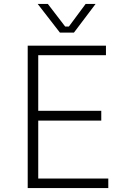

<svg xmlns="http://www.w3.org/2000/svg" viewBox="-20 -964 645 984"><path d="M122 -730H523V-681H176V-396H499V-346H176V-49H535V0H122ZM173 -944H225L314 -828H333L419 -944H470L359 -797H287Z"/></svg>

Font: Sora-SIA ExtraLight
Style: Regular
Weight: 200
Designer: Jonathan Barnbrook, Julián Moncada
Foundry: Barnbrook Fonts
Version: Version 2.000